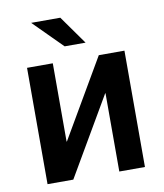

<svg xmlns="http://www.w3.org/2000/svg" viewBox="-82 -791 735 859"><g transform="rotate(-10 286.0 -362.0)"><path d="M342 -594H247L117.5 -723.5H250ZM507 0H390.5V-355.5H389L181.5 0H64.5V-528.5H181.5V-173H183L390.5 -528.5H507Z"/></g></svg>

Font: Roberto Sans Medium
Style: Regular
Weight: 500
Designer: Google (font) & Cristiano Sobral (main changes)
Version: Version 1.000;October 12, 2021;FontCreator 14.0.0.2814 64-bi